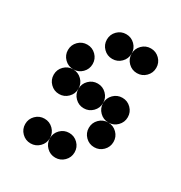

<svg xmlns="http://www.w3.org/2000/svg" viewBox="-162 -802 870 921"><g transform="rotate(30 273.5 -342.0)"><path d="M341.8 -615.2Q341.8 -586.9 321.8 -566.9Q301.8 -546.9 273.4 -546.9Q245.1 -546.9 225.1 -566.9Q205.1 -586.9 205.1 -615.2Q205.1 -643.6 225.1 -663.6Q245.1 -683.6 273.4 -683.6Q301.8 -683.6 321.8 -663.6Q341.8 -643.6 341.8 -615.2ZM478.5 -615.2Q478.5 -586.9 458.5 -566.9Q438.5 -546.9 410.2 -546.9Q381.8 -546.9 361.8 -566.9Q341.8 -586.9 341.8 -615.2Q341.8 -643.6 361.8 -663.6Q381.8 -683.6 410.2 -683.6Q438.5 -683.6 458.5 -663.6Q478.5 -643.6 478.5 -615.2ZM205.1 -478.5Q205.1 -450.2 185.1 -430.2Q165 -410.2 136.7 -410.2Q108.4 -410.2 88.4 -430.2Q68.4 -450.2 68.4 -478.5Q68.4 -506.8 88.4 -526.9Q108.4 -546.9 136.7 -546.9Q165 -546.9 185.1 -526.9Q205.1 -506.8 205.1 -478.5ZM205.1 -341.8Q205.1 -313.5 185.1 -293.5Q165 -273.4 136.7 -273.4Q108.4 -273.4 88.4 -293.5Q68.4 -313.5 68.4 -341.8Q68.4 -370.1 88.4 -390.1Q108.4 -410.2 136.7 -410.2Q165 -410.2 185.1 -390.1Q205.1 -370.1 205.1 -341.8ZM341.8 -341.8Q341.8 -313.5 321.8 -293.5Q301.8 -273.4 273.4 -273.4Q245.1 -273.4 225.1 -293.5Q205.1 -313.5 205.1 -341.8Q205.1 -370.1 225.1 -390.1Q245.1 -410.2 273.4 -410.2Q301.8 -410.2 321.8 -390.1Q341.8 -370.1 341.8 -341.8ZM478.5 -341.8Q478.5 -313.5 458.5 -293.5Q438.5 -273.4 410.2 -273.4Q381.8 -273.4 361.8 -293.5Q341.8 -313.5 341.8 -341.8Q341.8 -370.1 361.8 -390.1Q381.8 -410.2 410.2 -410.2Q438.5 -410.2 458.5 -390.1Q478.5 -370.1 478.5 -341.8ZM478.5 -205.1Q478.5 -176.8 458.5 -156.7Q438.5 -136.7 410.2 -136.7Q381.8 -136.7 361.8 -156.7Q341.8 -176.8 341.8 -205.1Q341.8 -233.4 361.8 -253.4Q381.8 -273.4 410.2 -273.4Q438.5 -273.4 458.5 -253.4Q478.5 -233.4 478.5 -205.1ZM205.1 -68.4Q205.1 -40 185.1 -20Q165 0 136.7 0Q108.4 0 88.4 -20Q68.4 -40 68.4 -68.4Q68.4 -96.7 88.4 -116.7Q108.4 -136.7 136.7 -136.7Q165 -136.7 185.1 -116.7Q205.1 -96.7 205.1 -68.4ZM341.8 -68.4Q341.8 -40 321.8 -20Q301.8 0 273.4 0Q245.1 0 225.1 -20Q205.1 -40 205.1 -68.4Q205.1 -96.7 225.1 -116.7Q245.1 -136.7 273.4 -136.7Q301.8 -136.7 321.8 -116.7Q341.8 -96.7 341.8 -68.4Z"/></g></svg>

Font: DatDot
Style: Bold
Weight: 700
Designer: GGBot
Version: 1.00